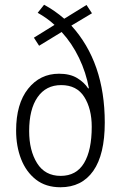

<svg xmlns="http://www.w3.org/2000/svg" viewBox="-20 -780 510 810"><path d="M166 -760Q212 -735 251 -701L345 -759L368 -724L281 -672Q422 -517 422 -263Q422 -128 373.5 -59Q325 10 235 10Q173 10 131.5 -22.5Q90 -55 69 -109Q48 -163 48 -229Q48 -342 98.5 -405.5Q149 -469 229 -469Q275 -469 305 -451Q335 -433 352 -407L355 -408Q343 -474 313.5 -535.5Q284 -597 240 -645L145 -587L123 -621L210 -675Q194 -690 175.5 -703Q157 -716 139 -726ZM238 -421Q174 -421 138.5 -370Q103 -319 103 -227Q103 -145 136.5 -91.5Q170 -38 236 -38Q302 -38 334.5 -92Q367 -146 367 -245Q367 -321 335.5 -371Q304 -421 238 -421Z"/></svg>

Font: Noto Sans Condensed Light
Style: Regular
Weight: 300
Width: 3
Designer: Monotype Design Team
Foundry: Monotype Imaging Inc.
Version: Version 2.013; ttfautohint (v1.8.4.7-5d5b)